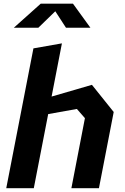

<svg xmlns="http://www.w3.org/2000/svg" viewBox="-20 -994 660 1014"><path d="M357 0H502.5L580.5 -402.5L465.5 -546L252.5 -484L307 -765L156.5 -738.5L13 0H158.5L234.5 -391.5L386 -418.5L428.5 -370ZM53 -847.5H182.5L272 -934.5L328.5 -847.5H457.5L365.5 -974.5H195Z"/></svg>

Font: Monaspace Krypton
Style: Bold Italic
Weight: 700
Italic angle: -11°
Designer: Riley Cran & the Lettermatic Team
Foundry: Lettermatic
Version: Version 1.101 (Monaspace Krypton)